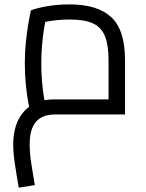

<svg xmlns="http://www.w3.org/2000/svg" viewBox="-20 -520 664 872"><path d="M65.2 332.4Q55 274.8 47.5 223.8Q40 172.8 40 137Q40 72.4 62.2 26.5Q84.5 -19.3 126 -43.9Q167.5 -68.6 225.8 -68.6Q242.8 -68.6 279.4 -68.6Q316 -68.6 362.8 -68.6Q409.6 -68.6 458.2 -68.6Q506.8 -68.6 547.8 -68.6L473 0V-245Q473 -315.4 456.5 -356Q440 -396.7 401.6 -414.1Q363.1 -431.4 296.5 -431.4Q254.1 -431.4 212.6 -425.3Q171.1 -419.2 147.7 -409.4L192.7 -455.8Q186.9 -431.7 180.8 -395Q174.7 -358.4 171.1 -316Q167.5 -273.6 167.5 -232Q167.5 -187.7 171.2 -146.5Q174.9 -105.3 180 -75.3Q185.1 -45.3 188.5 -33.5L117.3 -12.9Q113.5 -26.3 107.7 -58.5Q101.9 -90.7 97.3 -135.9Q92.7 -181 92.7 -232Q92.7 -281.2 97.4 -327.6Q102.1 -374 108.6 -412.2Q115.1 -450.4 120.5 -473Q142.1 -482 190 -491Q237.9 -500 296.5 -500Q422 -500 484.9 -442.5Q547.8 -385 547.8 -245V0Q506.4 0 458 0Q409.6 0 363.1 0Q316.5 0 280.2 0Q243.8 0 225.8 0Q209.8 0 190.8 4.5Q171.8 9 154.3 22.5Q136.8 36 125.8 63.5Q114.8 91 114.8 137Q114.8 175.8 122.1 222.6Q129.4 269.4 138 320.8Z"/></svg>

Font: Titillium Web
Style: Bold
Weight: 700
Designer: Mohamed Gaber, Accademia di Belle Arti di Urbino
Foundry: Kief Type Foundry, Accademia di Belle Arti di Urbino
Version: Version 3.000